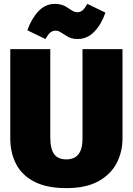

<svg xmlns="http://www.w3.org/2000/svg" viewBox="-20 -949 684 989"><path d="M322 20Q222 20 158 -12.5Q94 -45 63.5 -103Q33 -161 33 -236V-696H239V-242Q239 -182 259 -155Q279 -128 322 -128Q405 -128 405 -234V-696H611V-236Q611 -167 581 -109Q551 -51 487 -15.5Q423 20 322 20ZM380 -748Q360 -748 345 -753Q330 -758 313 -770Q296 -781 287 -786Q278 -791 267 -791Q250 -791 238.5 -781Q227 -771 214 -748L121 -793Q141 -851 177 -890Q213 -929 262 -929Q283 -929 299 -924Q315 -919 332 -907Q349 -895 358.5 -890.5Q368 -886 378 -886Q394 -886 405.5 -896Q417 -906 430 -929L523 -884Q503 -825 466.5 -786.5Q430 -748 380 -748Z"/></svg>

Font: Trujillo Black
Style: Regular
Weight: 900
Designer: Fira Sans original fonts by bBox Type GmbH, Carrois Corporate GbR, & Edenspiekermann AG / Changes by Cristiano Sobral
Foundry: Fira Sans original fonts by bBox Type GmbH, Carrois Corporate GbR, & Edenspiekermann AG / Changes by Cristiano Sobral
Version: Version 4.301;July 28, 2020;FontCreator 13.0.0.2655 64-bit